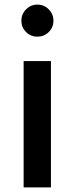

<svg xmlns="http://www.w3.org/2000/svg" viewBox="-20 -817 324 837"><path d="M202.1 0H83V-550.8H202.1ZM212.9 -726.6Q212.9 -697.3 192.4 -677.2Q171.9 -657.2 142.6 -657.2Q113.3 -657.2 93.3 -677.7Q73.2 -698.2 73.2 -726.6Q73.2 -755.9 93.8 -776.4Q114.3 -796.9 142.6 -796.9Q171.9 -796.9 192.4 -776.4Q212.9 -755.9 212.9 -726.6Z"/></svg>

Font: Allerta
Style: Regular
Weight: 400
Designer: Matt McInerney
Foundry: Matt McInerney
Version: Version 1.0